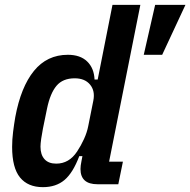

<svg xmlns="http://www.w3.org/2000/svg" viewBox="-20 -760 785 792"><path d="M382 0Q312 0 312 -63Q312 -76 316 -95L320 -116H307Q281 -47 246 -17.5Q211 12 157 12Q95 12 62.5 -28Q30 -68 30 -154Q30 -184 34 -216Q38 -248 43 -277Q66 -401 120 -467.5Q174 -534 260 -534Q311 -534 339.5 -506.5Q368 -479 370 -432H383L444 -740H559L430 -93H487L468 0ZM212 -85Q265 -85 298 -135Q314 -159 326.5 -186.5Q339 -214 344 -240L365 -345Q373 -385 351.5 -411Q330 -437 288 -437Q239 -437 213 -406Q187 -375 174 -312L157 -229Q153 -209 150 -188Q147 -167 147 -155Q147 -122 163.5 -103.5Q180 -85 212 -85ZM649 -534H573L620 -740H745Z"/></svg>

Font: IBM Plex Sans Condensed SemiBold
Style: Italic
Weight: 600
Width: 3
Italic angle: -11°
Designer: Mike Abbink, Paul van der Laan, Pieter van Rosmalen
Foundry: Bold Monday
Version: Version 1.3